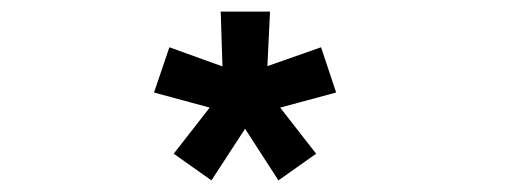

<svg xmlns="http://www.w3.org/2000/svg" viewBox="-20 -820 900 331"><path d="M344.5 -509 279.5 -555 341.5 -634.5 245.5 -660.5 272 -738.5 363.5 -705.5 360.5 -800H445.5L441 -706L533.5 -738.5L559.5 -660.5L463 -634.5L525 -555L460 -509L402.5 -598Z"/></svg>

Font: Trispace SemiExpanded Medium
Style: Regular
Weight: 500
Width: 6
Designer: Tyler Finck
Foundry: Etcetera Type Company
Version: Version 1.210; ttfautohint (v1.8.3)